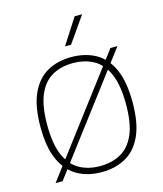

<svg xmlns="http://www.w3.org/2000/svg" viewBox="-119 -887 833 982"><g transform="rotate(-15 298.0 -396.0)"><path d="M91.5 0H54.5L504.5 -595H541.5ZM298 7Q225 7 170.2 -23.8Q115.5 -54.5 84.8 -121.5Q54 -188.5 54 -297Q54 -406.5 85 -473.8Q116 -541 171 -571.5Q226 -602 298 -602Q371.5 -602 426.5 -571.5Q481.5 -541 511.8 -473.8Q542 -406.5 542 -297Q542 -188.5 511.5 -121.5Q481 -54.5 426 -23.8Q371 7 298 7ZM298 -25Q360.5 -25 407.5 -51Q454.5 -77 480.8 -136.2Q507 -195.5 507 -296Q507 -398 480.8 -458Q454.5 -518 407.5 -544Q360.5 -570 298 -570Q236 -570 189.2 -544.2Q142.5 -518.5 116.2 -459Q90 -399.5 90 -299Q90 -197 116.2 -137Q142.5 -77 189.2 -51Q236 -25 298 -25ZM282 -663 369.5 -799H409L314 -663Z"/></g></svg>

Font: Encode Sans SC Condensed Thin Thin
Style: Regular
Weight: 250
Version: Version 3.002